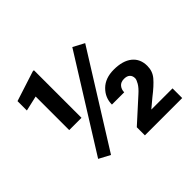

<svg xmlns="http://www.w3.org/2000/svg" viewBox="-169 -904 1096 1096"><g transform="rotate(-45 379.5 -355.5)"><path d="M549.3 -613.3 202.1 -57.6 134.3 -93.8 481.4 -649.4ZM232.9 -710.9V-326.7H133.8V-597.7L42 -576.7V-652.3L223.6 -710.9ZM719.2 -78.1V0H418V-65.4L557.6 -191.9Q585 -216.3 597.2 -237.3Q609.4 -258.3 609.4 -270Q609.4 -289.6 597.4 -301Q585.4 -312.5 562 -312.5Q535.2 -312.5 521.7 -296.1Q508.3 -279.8 508.3 -257.3H409.2Q409.2 -312.5 449 -351.8Q488.8 -391.1 557.6 -391.1Q629.4 -391.1 668.9 -359.4Q708.5 -327.6 708.5 -270.5Q708.5 -227.5 682.1 -196.3Q655.8 -165 602.1 -123.5L547.9 -78.1Z"/></g></svg>

Font: Vazirmatn UI
Style: Bold
Weight: 700
Designer: Saber Rastikerdar
Foundry: Saber Rastikerdar
Version: Version 33.003